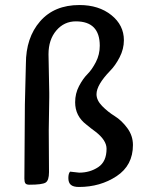

<svg xmlns="http://www.w3.org/2000/svg" viewBox="-20 -732 593 764"><path d="M77 -21 79 -316 83 -478Q83 -582 139.5 -647Q196 -712 296 -712Q373 -712 423 -672Q473 -632 473 -572Q473 -537 456 -504Q439 -471 418 -450Q364 -394 364 -357Q364 -333 386.5 -310Q409 -287 436.5 -270Q464 -253 486.5 -222.5Q509 -192 509 -155Q509 -74 444 -31Q379 12 294 12Q272 12 262 3.5Q252 -5 252 -23.5Q252 -42 259 -49L295 -45Q338 -45 371 -67Q404 -89 404 -140Q404 -174 360 -208Q342 -221 324 -236Q279 -270 279 -325Q279 -360 294.5 -389.5Q310 -419 328 -437Q346 -455 361.5 -485Q377 -515 377 -550Q377 -647 282 -647Q235 -647 204 -610.5Q173 -574 173 -516L176 -363V-345L174 -213L175 -47Q175 -14 161.5 -5.5Q148 3 97 3Q85 3 81 -2.5Q77 -8 77 -21Z"/></svg>

Font: Cagliostro
Style: Regular
Weight: 400
Designer: Matthew Desmond
Foundry: Matthew Desmond
Version: Version